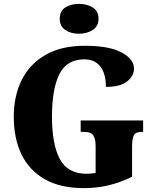

<svg xmlns="http://www.w3.org/2000/svg" viewBox="-20 -960 801 990"><path d="M413 10Q291 10 210.5 -36Q130 -82 90.5 -164.5Q51 -247 51 -358Q51 -466 92.5 -548.5Q134 -631 215.5 -677.5Q297 -724 417 -724Q543 -724 607 -689.5Q671 -655 671 -606Q671 -569 636 -540.5Q601 -512 526 -512Q526 -581 497 -617.5Q468 -654 415 -654Q324 -654 286 -577.5Q248 -501 248 -358Q248 -216 288.5 -140Q329 -64 427 -64Q446 -64 473 -68V-207Q473 -245 460.5 -262.5Q448 -280 414 -280H396V-339H718V-280H710Q679 -280 670 -262Q661 -244 661 -203V-49Q601 -19 540 -4.5Q479 10 413 10ZM387 -786Q345 -786 316.5 -805.5Q288 -825 288 -863Q288 -903 316.5 -921.5Q345 -940 387 -940Q428 -940 458 -921.5Q488 -903 488 -863Q488 -825 458 -805.5Q428 -786 387 -786Z"/></svg>

Font: Noto Serif Armenian SemiCondensed Black
Style: Regular
Weight: 900
Width: 4
Designer: Monotype Design Team
Foundry: Monotype Imaging Inc.
Version: Version 2.008; ttfautohint (v1.8.4.7-5d5b)